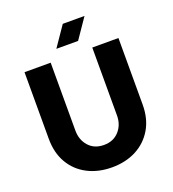

<svg xmlns="http://www.w3.org/2000/svg" viewBox="-159 -1013 1030 1145"><g transform="rotate(-20 356.0 -440.5)"><path d="M356 12Q269 12 201.5 -23Q134 -58 96 -123Q58 -188 58 -278V-700H224V-269Q224 -210 259.5 -170Q295 -130 356 -130Q416 -130 452 -170Q488 -210 488 -269V-700H654V-278Q654 -188 615.5 -123Q577 -58 510 -23Q443 12 356 12ZM284 -766 371 -893H509L422 -766Z"/></g></svg>

Font: MuseoModerno
Style: Bold
Weight: 700
Designer: Pablo Cosgaya, Héctor Gatti, Marcela Romero, and the Authors of The MuseoModerno Project.
Foundry: Omnibus-Type Team
Version: Version 1.001